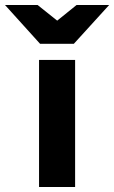

<svg xmlns="http://www.w3.org/2000/svg" viewBox="-81 -752 459 772"><path d="M216 -576H80L-61 -732H70L149 -669L227 -732H358ZM76 0V-511H221V0Z"/></svg>

Font: Overpass Heavy
Style: Regular
Weight: 900
Designer: Delve Withrington, Thomas Jockin
Foundry: Delve Fonts
Version: Version 3.000;DELV;Overpass